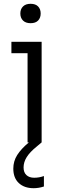

<svg xmlns="http://www.w3.org/2000/svg" viewBox="-20 -749 339 1010"><path d="M125 -469H40V-529H199V0L173 22Q137 51 120.5 77.5Q104 104 104 132Q104 158 119 172Q134 186 160 186Q186 186 211 177V232Q184 241 157 241Q108 241 79 214Q50 187 50 138Q50 99 70.5 66.5Q91 34 132 0H125ZM87 -678Q87 -701 101 -715Q115 -729 141 -729Q167 -729 180.5 -715Q194 -701 194 -678Q194 -655 180.5 -641Q167 -627 141 -627Q115 -627 101 -641Q87 -655 87 -678Z"/></svg>

Font: Sora-SIA Light
Style: Regular
Weight: 300
Designer: Jonathan Barnbrook, Julián Moncada
Foundry: Barnbrook Fonts
Version: Version 2.000